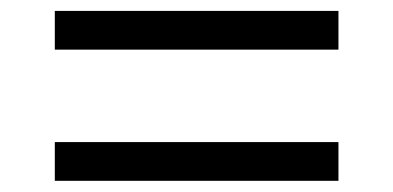

<svg xmlns="http://www.w3.org/2000/svg" viewBox="-20 -480 721 352"><path d="M80.5 -148.5V-219.5H600.5V-148.5ZM80.5 -389V-460H600.5V-389Z"/></svg>

Font: Anek Latin Expanded
Style: Regular
Weight: 400
Width: 7
Designer: Yesha Goshar
Foundry: Ek Type
Version: Version 1.003